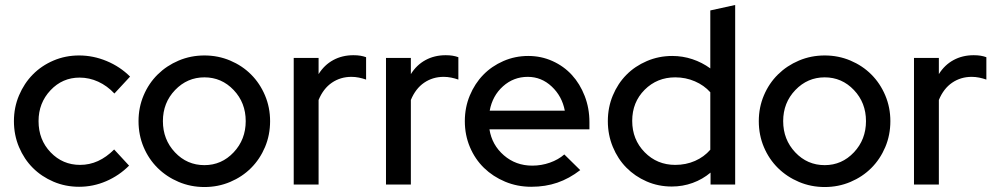

<svg xmlns="http://www.w3.org/2000/svg" viewBox="-20 -742 4007 772"><path d="M302 -79Q340 -79 374 -94.5Q408 -110 439 -141L499 -76Q459 -36 407 -13.5Q355 9 298 9Q243 9 195 -11.5Q147 -32 112 -67Q77 -102 56.5 -150.5Q36 -199 36 -255Q36 -310 56.5 -358.5Q77 -407 112 -442.5Q147 -478 195 -498.5Q243 -519 298 -519Q355 -519 409 -496.5Q463 -474 503 -434L440 -366Q411 -397 375 -413.5Q339 -430 300 -430Q231 -430 183 -379Q135 -328 135 -255Q135 -180 183.5 -129.5Q232 -79 302 -79Z M537 -255Q537 -310 557.5 -358.5Q578 -407 614 -442.5Q650 -478 698.5 -498.5Q747 -519 802 -519Q857 -519 905.5 -498.5Q954 -478 989.5 -442.5Q1025 -407 1045.5 -358.5Q1066 -310 1066 -255Q1066 -199 1045.5 -150.5Q1025 -102 989.5 -66.5Q954 -31 905.5 -10.5Q857 10 802 10Q747 10 698.5 -10.5Q650 -31 614 -66.5Q578 -102 557.5 -150.5Q537 -199 537 -255ZM802 -78Q871 -78 919.5 -129.5Q968 -181 968 -255Q968 -329 919.5 -380Q871 -431 802 -431Q733 -431 684 -380Q635 -329 635 -255Q635 -181 683.5 -129.5Q732 -78 802 -78Z M1161 0V-509H1261V-444Q1284 -481 1320 -500.5Q1356 -520 1401 -520Q1417 -520 1429 -518Q1441 -516 1452 -512V-422Q1438 -427 1423 -430Q1408 -433 1393 -433Q1349 -433 1314.5 -409.5Q1280 -386 1261 -340V0Z M1532 0V-509H1632V-444Q1655 -481 1691 -500.5Q1727 -520 1772 -520Q1788 -520 1800 -518Q1812 -516 1823 -512V-422Q1809 -427 1794 -430Q1779 -433 1764 -433Q1720 -433 1685.5 -409.5Q1651 -386 1632 -340V0Z M2313 -58Q2269 -24 2221 -7.5Q2173 9 2116 9Q2060 9 2011 -11.5Q1962 -32 1926 -67Q1890 -102 1869.5 -150.5Q1849 -199 1849 -255Q1849 -310 1869 -358Q1889 -406 1923 -441Q1957 -476 2004 -496.5Q2051 -517 2104 -517Q2156 -517 2201.5 -496.5Q2247 -476 2279.5 -440.5Q2312 -405 2331 -356Q2350 -307 2350 -251V-222H1948Q1958 -159 2006 -117.5Q2054 -76 2120 -76Q2157 -76 2191 -88Q2225 -100 2249 -121ZM2102 -433Q2045 -433 2002.5 -395Q1960 -357 1949 -297H2251Q2240 -355 2198.5 -394Q2157 -433 2102 -433Z M2837 0V-48Q2805 -21 2765 -6.5Q2725 8 2681 8Q2627 8 2580 -12.5Q2533 -33 2498.5 -68Q2464 -103 2444 -151.5Q2424 -200 2424 -255Q2424 -310 2444 -358Q2464 -406 2498.5 -441Q2533 -476 2581 -496.5Q2629 -517 2683 -517Q2725 -517 2764 -504Q2803 -491 2836 -467V-700L2936 -722V0ZM2522 -256Q2522 -181 2572 -130Q2622 -79 2695 -79Q2738 -79 2774.5 -95Q2811 -111 2836 -140V-371Q2811 -399 2774 -415Q2737 -431 2695 -431Q2622 -431 2572 -381Q2522 -331 2522 -256Z M3031 -255Q3031 -310 3051.5 -358.5Q3072 -407 3108 -442.5Q3144 -478 3192.5 -498.5Q3241 -519 3296 -519Q3351 -519 3399.5 -498.5Q3448 -478 3483.5 -442.5Q3519 -407 3539.5 -358.5Q3560 -310 3560 -255Q3560 -199 3539.5 -150.5Q3519 -102 3483.5 -66.5Q3448 -31 3399.5 -10.5Q3351 10 3296 10Q3241 10 3192.5 -10.5Q3144 -31 3108 -66.5Q3072 -102 3051.5 -150.5Q3031 -199 3031 -255ZM3296 -78Q3365 -78 3413.5 -129.5Q3462 -181 3462 -255Q3462 -329 3413.5 -380Q3365 -431 3296 -431Q3227 -431 3178 -380Q3129 -329 3129 -255Q3129 -181 3177.5 -129.5Q3226 -78 3296 -78Z M3655 0V-509H3755V-444Q3778 -481 3814 -500.5Q3850 -520 3895 -520Q3911 -520 3923 -518Q3935 -516 3946 -512V-422Q3932 -427 3917 -430Q3902 -433 3887 -433Q3843 -433 3808.5 -409.5Q3774 -386 3755 -340V0Z"/></svg>

Font: Red Hat Display Medium
Style: Regular
Weight: 500
Designer: Pentagram / MCKL
Foundry: Pentagram / MCKL
Version: Version 1.005; Red Hat Display Medium